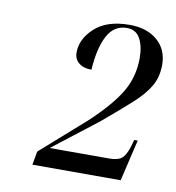

<svg xmlns="http://www.w3.org/2000/svg" viewBox="-58 -878 500 544"><g transform="rotate(10 191.5 -606.0)"><path d="M70 -387 77 -426 204 -538Q266 -596 291.5 -640Q317 -684 317 -737Q317 -771 305 -793Q293 -815 267 -815Q230 -815 211 -779.5Q192 -744 188 -681Q165 -681 151.5 -692Q138 -703 138 -722Q138 -761 173 -793Q208 -825 273 -825Q323 -825 353 -799Q383 -773 383 -729Q383 -695 368 -668.5Q353 -642 321 -613Q289 -584 239 -542L110 -442H281Q306 -442 317 -451Q328 -460 336 -485L342 -506H352L324 -387Z"/></g></svg>

Font: Noto Serif Display Condensed
Style: Italic
Weight: 400
Width: 3
Italic angle: -12°
Designer: Monotype Design Team
Foundry: Monotype Imaging Inc.
Version: Version 2.009